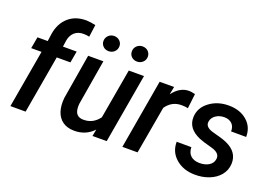

<svg xmlns="http://www.w3.org/2000/svg" viewBox="-105 -1063 1954 1373"><g transform="rotate(20 872.0 -376.0)"><path d="M48.3 0 125 -440.4H46.4L62 -528.3H140.1L147.9 -585Q160.6 -667 214.1 -714.8Q267.6 -762.7 352.1 -761.7Q381.8 -760.7 420.9 -752L408.2 -659.2Q386.7 -664.1 364.7 -664.1Q323.2 -664.6 296.9 -641.6Q270.5 -618.7 263.2 -578.1L255.9 -528.3H360.4L344.7 -440.4H240.7L164.1 0Z M683.1 -52.2Q623 11.7 532.7 9.8Q481.4 8.8 447.5 -15.6Q413.6 -40 399.2 -83.7Q384.8 -127.4 390.6 -186.5L447.8 -528.3H563.5L505.9 -185.1Q503.9 -167 505.4 -149.9Q510.3 -89.4 566.4 -86.9Q643.1 -84 690.4 -148.4L756.8 -528.3H872.6L781.2 0H672.9ZM574.2 -725.1Q600.6 -725.1 617.7 -708.7Q634.8 -692.4 634.8 -668.5Q634.8 -643.6 617.7 -626.7Q600.6 -609.9 574.7 -608.9Q547.4 -608.9 530.8 -625.5Q514.2 -642.1 514.2 -665.5Q514.2 -689 530.8 -706.5Q547.4 -724.1 574.2 -725.1ZM790.5 -724.6Q817.9 -724.6 834.5 -708Q851.1 -691.4 851.1 -668Q851.1 -643.1 834 -626.2Q816.9 -609.4 791 -608.4Q764.2 -608.4 747.3 -624.5Q730.5 -640.6 730.5 -665Q730.5 -689.5 747.3 -706.5Q764.2 -723.6 790.5 -724.6Z M1246.1 -419.9Q1223.6 -424.8 1200.7 -424.8Q1124.5 -426.8 1079.6 -361.8L1016.1 0H900.4L991.7 -528.3L1101.6 -528.8L1089.8 -468.8Q1144 -540.5 1214.8 -539.1Q1231 -539.1 1259.3 -531.7Z M1562 -146.5Q1570.3 -194.8 1499.3 -213.6Q1428.2 -232.4 1402.3 -243.7Q1301.8 -286.6 1305.2 -374.5Q1307.6 -445.8 1369.9 -492.4Q1432.1 -539.1 1519 -538.1Q1603 -537.1 1656 -490.7Q1709 -444.3 1708 -369.1L1593.3 -369.6Q1594.2 -406.2 1573.2 -427Q1552.2 -447.8 1515.6 -448.7Q1477.1 -448.7 1449.5 -429.7Q1421.9 -410.6 1417.5 -379.9Q1410.6 -335.4 1480 -318.1Q1549.3 -300.8 1582.5 -286.1Q1679.2 -243.7 1675.8 -153.3Q1673.3 -103 1642.8 -65.7Q1612.3 -28.3 1561 -8.5Q1509.8 11.2 1452.1 9.8Q1365.7 8.8 1308.8 -40.5Q1252 -89.8 1252.9 -167L1364.7 -166.5Q1365.7 -124 1390.1 -102.1Q1414.6 -80.1 1457 -79.6Q1500 -79.6 1528.6 -97.4Q1557.1 -115.2 1562 -146.5Z"/></g></svg>

Font: RobotoDraft Medium
Style: Italic
Weight: 500
Italic angle: -12°
Version: Version 2.001152; 2014